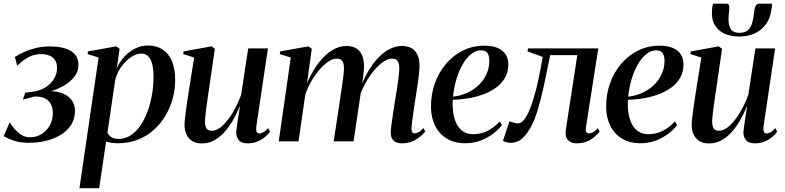

<svg xmlns="http://www.w3.org/2000/svg" viewBox="-37 -764 4243 1038"><path d="M120 8Q82 8 54.2 1Q26.5 -6 8.8 -14.8Q-9 -23.5 -17 -28L15 -102Q26.5 -84.5 42.5 -66Q58.5 -47.5 79 -34.8Q99.5 -22 123 -22Q161.5 -22 189.5 -40.2Q217.5 -58.5 232.8 -87.5Q248 -116.5 248.5 -149.5Q249 -176 239.5 -197.5Q230 -219 208 -231.2Q186 -243.5 147.5 -242L86.5 -225L99.5 -263L136 -267.5Q179.5 -273 209.8 -292.2Q240 -311.5 255.8 -339.2Q271.5 -367 271.5 -396.5Q271.5 -433 249 -452.2Q226.5 -471.5 186 -471.5Q159 -471.5 135.8 -463Q112.5 -454.5 93 -440.2Q73.5 -426 56 -408.5L43.5 -456Q69.5 -472.5 98.8 -485.2Q128 -498 161.8 -505.5Q195.5 -513 233 -513Q305 -513 346 -488.5Q387 -464 387 -412Q387 -379 367.2 -352.2Q347.5 -325.5 316.2 -305.8Q285 -286 248.5 -273.8Q212 -261.5 178.5 -257.5L185 -268.5Q246.5 -276 287 -264Q327.5 -252 348 -226Q368.5 -200 368.5 -166Q368.5 -121.5 347.2 -88.5Q326 -55.5 290.2 -34.2Q254.5 -13 210.5 -2.5Q166.5 8 120 8Z M392.5 253.5 496 -453 436.5 -471.5 438.5 -486 591.5 -513.5 609.5 -500 594.5 -395Q610.5 -431.5 636.8 -459.2Q663 -487 695.5 -502.5Q728 -518 761.5 -518Q809 -518 842.2 -496.2Q875.5 -474.5 892.8 -433Q910 -391.5 910 -331.5Q910 -281.5 896.8 -232.2Q883.5 -183 857.8 -139.2Q832 -95.5 794.5 -61.8Q757 -28 708 -8.8Q659 10.5 599.5 10.5Q583.5 10.5 567.2 8.2Q551 6 536.5 2L499 253.5ZM544 -47Q550.5 -32.5 565 -22.8Q579.5 -13 603 -13Q641 -13 671.5 -33.8Q702 -54.5 724.8 -89.2Q747.5 -124 762.8 -167.2Q778 -210.5 785.5 -257Q793 -303.5 793 -347Q793 -388 786 -416.5Q779 -445 764.5 -459.8Q750 -474.5 726 -474.5Q699.5 -474.5 670.5 -454.5Q641.5 -434.5 618.2 -402Q595 -369.5 585.5 -330.5Z M1054 11.5Q1023 11.5 1002.2 -1.5Q981.5 -14.5 971 -37Q960.5 -59.5 960.5 -89Q960.5 -101.5 963.2 -126.2Q966 -151 970 -179.8Q974 -208.5 977.8 -233.2Q981.5 -258 983.5 -269.5L1012.5 -453L953.5 -471.5L955.5 -486L1107 -513.5L1124.5 -500L1092 -276Q1089.5 -259.5 1085.8 -234.8Q1082 -210 1078.8 -184.2Q1075.5 -158.5 1073.2 -137.8Q1071 -117 1071 -108.5Q1071 -92 1074.5 -80.2Q1078 -68.5 1086.2 -62.8Q1094.5 -57 1108.5 -57Q1135 -57 1164 -83Q1193 -109 1220 -153.2Q1247 -197.5 1266.5 -251.5L1305 -502.5H1411.5L1348.5 -78.5Q1346.5 -62 1350.5 -52.2Q1354.5 -42.5 1365 -42.5Q1375 -42.5 1387.8 -49.8Q1400.5 -57 1412.5 -71.5L1422.5 -52.5Q1411.5 -36 1393.2 -21.5Q1375 -7 1352 2Q1329 11 1303 11Q1267 11 1253.5 -7Q1240 -25 1240 -47.5Q1240 -52.5 1242 -68.5Q1244 -84.5 1247.2 -106.2Q1250.5 -128 1254 -150Q1257.5 -172 1260 -188H1258.5Q1242 -147.5 1221 -111.5Q1200 -75.5 1174.5 -47.8Q1149 -20 1119 -4.2Q1089 11.5 1054 11.5Z M1648.5 -500 1623 -314Q1639.5 -354 1662 -390Q1684.5 -426 1712 -454.5Q1739.5 -483 1771 -499.2Q1802.5 -515.5 1837 -515.5Q1871.5 -515.5 1893 -500Q1914.5 -484.5 1923.8 -456.2Q1933 -428 1930.5 -389.5Q1930 -381 1928.2 -365.2Q1926.5 -349.5 1923.5 -329.2Q1920.5 -309 1917 -287.5L1905.5 -271Q1924.5 -327.5 1950.2 -372.8Q1976 -418 2006 -449.8Q2036 -481.5 2069 -498.5Q2102 -515.5 2135.5 -515.5Q2184 -515.5 2207.5 -487Q2231 -458.5 2231 -412Q2231 -391 2228 -362.5Q2225 -334 2219.8 -301.2Q2214.5 -268.5 2209.5 -234.5Q2204.5 -203.5 2199.8 -171.2Q2195 -139 2191.8 -112.8Q2188.5 -86.5 2187.5 -72Q2187.5 -56 2191.5 -49.5Q2195.5 -43 2204.5 -43Q2214 -43 2226 -49.5Q2238 -56 2252 -72L2262 -53Q2250.5 -38 2232 -23.2Q2213.5 -8.5 2188.8 1.2Q2164 11 2132 11Q2118 11 2104.8 5.2Q2091.5 -0.5 2083.5 -13Q2075.5 -25.5 2075.5 -47Q2075.5 -59.5 2079.2 -89Q2083 -118.5 2088.8 -155.5Q2094.5 -192.5 2100 -228Q2106 -262.5 2110.8 -294.8Q2115.5 -327 2118.5 -352.8Q2121.5 -378.5 2121.5 -393.5Q2121.5 -420.5 2113.2 -433.8Q2105 -447 2081.5 -447Q2061.5 -447 2036.5 -430.5Q2011.5 -414 1985.5 -383.5Q1959.5 -353 1936.8 -310.8Q1914 -268.5 1898 -217.5L1918.5 -293Q1916 -278 1914 -264.5Q1912 -251 1909.8 -237.5Q1907.5 -224 1905.5 -208.5L1874.5 0H1767L1801.5 -228Q1806.5 -262.5 1811.5 -295.2Q1816.5 -328 1819.5 -354Q1822.5 -380 1822.5 -393.5Q1822.5 -420.5 1814 -433.8Q1805.5 -447 1782.5 -447Q1762.5 -447 1738.2 -431Q1714 -415 1690 -387.2Q1666 -359.5 1645.8 -324.5Q1625.5 -289.5 1613.5 -252.5L1577 0H1470L1535 -453L1475.5 -471.5L1477.5 -486L1631 -513.5Z M2676.5 -87.5Q2660.5 -66 2631.8 -43.2Q2603 -20.5 2563.8 -5Q2524.5 10.5 2477.5 10.5Q2432 10.5 2397.2 -5Q2362.5 -20.5 2339.2 -47.8Q2316 -75 2304.5 -111Q2293 -147 2293 -188.5Q2293 -255 2314.2 -314.2Q2335.5 -373.5 2374.5 -419.2Q2413.5 -465 2466.2 -491Q2519 -517 2582 -517Q2626 -517 2654.5 -504.2Q2683 -491.5 2697 -469Q2711 -446.5 2711 -416Q2711 -376 2694 -345.2Q2677 -314.5 2647.2 -292.2Q2617.5 -270 2579.2 -255.2Q2541 -240.5 2497.8 -233Q2454.5 -225.5 2411 -224.5Q2408.5 -189 2413.2 -155.5Q2418 -122 2430.8 -95.8Q2443.5 -69.5 2465.8 -54Q2488 -38.5 2520.5 -38.5Q2550 -38.5 2575.8 -47.2Q2601.5 -56 2624 -71.8Q2646.5 -87.5 2665 -107.5ZM2564 -492Q2535 -492 2509.5 -471.2Q2484 -450.5 2463.8 -415Q2443.5 -379.5 2430.2 -334.8Q2417 -290 2412 -241.5Q2448 -245.5 2478.2 -257.8Q2508.5 -270 2532.8 -288.5Q2557 -307 2573.8 -330.2Q2590.5 -353.5 2599.5 -380Q2608.5 -406.5 2608.5 -434.5Q2608.5 -463.5 2597.8 -477.8Q2587 -492 2564 -492Z M3130.5 -74Q3128 -55.5 3133.8 -49Q3139.5 -42.5 3146.5 -42.5Q3156 -42.5 3168.5 -49Q3181 -55.5 3195 -71L3205 -52.5Q3193.5 -37.5 3175.5 -22.8Q3157.5 -8 3133.8 1.5Q3110 11 3080.5 11Q3049.5 11 3033 -7.8Q3016.5 -26.5 3022 -62L3084 -466H2937.5Q2920 -377.5 2903.8 -302.5Q2887.5 -227.5 2870 -169.8Q2852.5 -112 2831 -74Q2807.5 -32.5 2782.5 -12.2Q2757.5 8 2724.5 8Q2712.5 8 2699 4.5Q2685.5 1 2682 -2.5L2717.5 -109Q2721.5 -107 2729.2 -104.2Q2737 -101.5 2746 -99.2Q2755 -97 2762.5 -97Q2780.5 -97 2795.5 -115.8Q2810.5 -134.5 2823 -163Q2835.5 -191.5 2844.5 -221.8Q2853.5 -252 2859.5 -274Q2868 -306.5 2875 -339.8Q2882 -373 2887.5 -403Q2893 -433 2897 -456L2814.5 -486.5L2818 -502.5H3197.5Z M3623.5 -87.5Q3607.5 -66 3578.8 -43.2Q3550 -20.5 3510.8 -5Q3471.5 10.5 3424.5 10.5Q3379 10.5 3344.2 -5Q3309.5 -20.5 3286.2 -47.8Q3263 -75 3251.5 -111Q3240 -147 3240 -188.5Q3240 -255 3261.2 -314.2Q3282.5 -373.5 3321.5 -419.2Q3360.5 -465 3413.2 -491Q3466 -517 3529 -517Q3573 -517 3601.5 -504.2Q3630 -491.5 3644 -469Q3658 -446.5 3658 -416Q3658 -376 3641 -345.2Q3624 -314.5 3594.2 -292.2Q3564.5 -270 3526.2 -255.2Q3488 -240.5 3444.8 -233Q3401.5 -225.5 3358 -224.5Q3355.5 -189 3360.2 -155.5Q3365 -122 3377.8 -95.8Q3390.5 -69.5 3412.8 -54Q3435 -38.5 3467.5 -38.5Q3497 -38.5 3522.8 -47.2Q3548.5 -56 3571 -71.8Q3593.5 -87.5 3612 -107.5ZM3511 -492Q3482 -492 3456.5 -471.2Q3431 -450.5 3410.8 -415Q3390.5 -379.5 3377.2 -334.8Q3364 -290 3359 -241.5Q3395 -245.5 3425.2 -257.8Q3455.5 -270 3479.8 -288.5Q3504 -307 3520.8 -330.2Q3537.5 -353.5 3546.5 -380Q3555.5 -406.5 3555.5 -434.5Q3555.5 -463.5 3544.8 -477.8Q3534 -492 3511 -492Z M3796 11.5Q3765 11.5 3744.2 -1.5Q3723.5 -14.5 3713 -37Q3702.5 -59.5 3702.5 -89Q3702.5 -101.5 3705.2 -126.2Q3708 -151 3712 -179.8Q3716 -208.5 3719.8 -233.2Q3723.5 -258 3725.5 -269.5L3754.5 -453L3695.5 -471.5L3697.5 -486L3849 -513.5L3866.5 -500L3834 -276Q3831.5 -259.5 3827.8 -234.8Q3824 -210 3820.8 -184.2Q3817.5 -158.5 3815.2 -137.8Q3813 -117 3813 -108.5Q3813 -92 3816.5 -80.2Q3820 -68.5 3828.2 -62.8Q3836.5 -57 3850.5 -57Q3877 -57 3906 -83Q3935 -109 3962 -153.2Q3989 -197.5 4008.5 -251.5L4047 -502.5H4153.5L4090.5 -78.5Q4088.5 -62 4092.5 -52.2Q4096.5 -42.5 4107 -42.5Q4117 -42.5 4129.8 -49.8Q4142.5 -57 4154.5 -71.5L4164.5 -52.5Q4153.5 -36 4135.2 -21.5Q4117 -7 4094 2Q4071 11 4045 11Q4009 11 3995.5 -7Q3982 -25 3982 -47.5Q3982 -52.5 3984 -68.5Q3986 -84.5 3989.2 -106.2Q3992.5 -128 3996 -150Q3999.5 -172 4002 -188H4000.5Q3984 -147.5 3963 -111.5Q3942 -75.5 3916.5 -47.8Q3891 -20 3861 -4.2Q3831 11.5 3796 11.5ZM3891 -744Q3903 -744 3904.8 -733.5Q3906.5 -723 3905 -706.5Q3904.5 -700 3903.5 -690.5Q3902.5 -681 3902 -674.5Q3899 -636.5 3911.2 -611.5Q3923.5 -586.5 3961.5 -586.5Q3990.5 -586.5 4006.2 -600.8Q4022 -615 4029.5 -640.5Q4037 -666 4040 -699Q4042 -718 4047.8 -731Q4053.5 -744 4066.5 -744H4137.5Q4137 -739 4136.5 -732.5Q4136 -726 4133.5 -711.5Q4123.5 -642 4076.5 -604.2Q4029.5 -566.5 3959 -566.5Q3912.5 -566.5 3877.8 -583Q3843 -599.5 3825.5 -631.8Q3808 -664 3812.5 -712.5Q3813 -720.5 3814.2 -728.5Q3815.5 -736.5 3818 -744Z"/></svg>

Font: Merriweather 144pt Medium
Style: Italic
Weight: 500
Italic angle: -7.8°
Version: Version 2.101